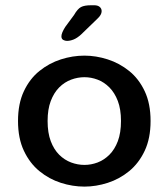

<svg xmlns="http://www.w3.org/2000/svg" viewBox="-20 -699 624 730"><path d="M301 10.5Q256 10.5 211.5 -3.8Q167 -18 130 -48.2Q93 -78.5 70.8 -125.8Q48.5 -173 48.5 -239Q48.5 -305 70.8 -352.2Q93 -399.5 130 -429.2Q167 -459 211.5 -473.2Q256 -487.5 301 -487.5Q345 -487.5 389.5 -473.2Q434 -459 471 -429.2Q508 -399.5 530.2 -352.2Q552.5 -305 552.5 -239Q552.5 -173 530.2 -125.8Q508 -78.5 471 -48.2Q434 -18 389.5 -3.8Q345 10.5 301 10.5ZM301 -72Q326.5 -72 351 -81.2Q375.5 -90.5 395.8 -110.5Q416 -130.5 428 -162.2Q440 -194 440 -239Q440 -283.5 428 -315Q416 -346.5 395.8 -366.8Q375.5 -387 351 -396.2Q326.5 -405.5 301 -405.5Q275.5 -405.5 250.5 -396.2Q225.5 -387 205.2 -366.8Q185 -346.5 173 -315Q161 -283.5 161 -239Q161 -194 173 -162.2Q185 -130.5 205.2 -110.5Q225.5 -90.5 250.5 -81.2Q275.5 -72 301 -72ZM234.5 -543.5Q227.5 -543.5 220.5 -547.2Q213.5 -551 213.5 -561Q213.5 -573.5 228 -596.5L261.5 -642Q275 -665.5 288 -672.2Q301 -679 325.5 -679H338.5Q351.5 -679 359 -672.8Q366.5 -666.5 366.5 -656.5Q366.5 -642.5 350 -627.5L288.5 -568Q273 -554 259.8 -548.8Q246.5 -543.5 234.5 -543.5Z"/></svg>

Font: Sono Medium
Style: Regular
Weight: 500
Designer: Tyler Finck
Foundry: Tyler Finck
Version: Version 2.112